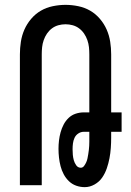

<svg xmlns="http://www.w3.org/2000/svg" viewBox="-20 -763 540 791"><path d="M329 8Q311 8 294 2Q277 -4 264 -16.5Q251 -29 242.5 -45Q234 -61 229.5 -78.5Q225 -96 223 -114Q221 -132 221 -150Q221 -167 223 -184Q225 -201 229.5 -217.5Q234 -234 242 -249.5Q250 -265 262.5 -277Q275 -289 291.5 -294.5Q308 -300 325 -300H348V-539Q348 -554 346.5 -568.5Q345 -583 340 -597.5Q335 -612 326.5 -624.5Q318 -637 306 -646Q294 -655 279.5 -659Q265 -663 250 -663Q235 -663 220.5 -659Q206 -655 194 -646Q182 -637 173.5 -624.5Q165 -612 160 -597.5Q155 -583 153.5 -568.5Q152 -554 152 -539V0H62V-539Q62 -565 66 -591Q70 -617 80.5 -641Q91 -665 108.5 -685.5Q126 -706 148.5 -719Q171 -732 197.5 -737.5Q224 -743 250 -743Q276 -743 302.5 -737.5Q329 -732 351.5 -719Q374 -706 391.5 -685.5Q409 -665 419.5 -641Q430 -617 434 -591Q438 -565 438 -539V-300H481V-220H438V-196Q438 -175 436.5 -153.5Q435 -132 431 -111Q427 -90 420 -69.5Q413 -49 401 -31.5Q389 -14 369.5 -3Q350 8 329 8ZM313 -72Q321 -72 326.5 -79.5Q332 -87 335.5 -95Q339 -103 340.5 -111Q342 -119 343.5 -127.5Q345 -136 346 -145Q347 -154 347.5 -162.5Q348 -171 348 -179.5Q348 -188 348 -196V-220H325Q313 -220 302.5 -213Q292 -206 287 -195Q282 -184 280.5 -172Q279 -160 279 -148Q279 -136 280 -125Q281 -114 284 -103Q287 -92 294 -82Q301 -72 313 -72Z"/></svg>

Font: Iosevka Fixed Medium
Style: Regular
Weight: 500
Monospace: yes
Designer: Belleve Invis
Foundry: Belleve Invis
Version: Version 32.3.0